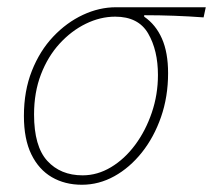

<svg xmlns="http://www.w3.org/2000/svg" viewBox="-20 -498 588 530"><path d="M206 12Q159 12 123 -9Q87 -30 66.5 -72Q46 -114 46 -178Q46 -247 68 -302.5Q90 -358 127 -397Q164 -436 209 -457Q254 -478 300 -478H548L542 -450Q501 -453 460.5 -454.5Q420 -456 378 -456V-452Q410 -430 427 -391.5Q444 -353 444 -296Q444 -231 424.5 -175Q405 -119 371.5 -77Q338 -35 295.5 -11.5Q253 12 206 12ZM208 -14Q249 -14 286.5 -36.5Q324 -59 353 -98Q382 -137 399 -187Q416 -237 416 -291Q416 -359 389 -405.5Q362 -452 298 -452Q257 -452 217 -432.5Q177 -413 144.5 -377.5Q112 -342 93 -292.5Q74 -243 74 -182Q74 -94 110.5 -54Q147 -14 208 -14Z"/></svg>

Font: Source Sans 3
Style: Italic
Weight: 200
Italic angle: -11°
Designer: Paul D. Hunt
Foundry: Adobe
Version: Version 3.046;hotconv 1.0.118;makeotfexe 2.5.65603